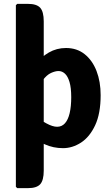

<svg xmlns="http://www.w3.org/2000/svg" viewBox="-20 -756 574 992"><path d="M206 125.5Q206 175.5 187.8 195.8Q169.5 216 125 216H69L62 209V-729L69 -736H125Q169.5 -736 187.8 -715.8Q206 -695.5 206 -645.5ZM500 -264.5Q500 -169 471.5 -108.5Q443 -48 398.5 -19.2Q354 9.5 305.5 9.5Q256 9.5 212.2 -10Q168.5 -29.5 135 -54L158.5 -160Q187.5 -136 219.8 -118.5Q252 -101 275 -101Q299.5 -101 315.8 -119.2Q332 -137.5 340 -171.8Q348 -206 348 -254Q348 -302.5 339.2 -332Q330.5 -361.5 315.8 -375.2Q301 -389 282.5 -389Q265.5 -389 243.5 -379Q221.5 -369 201 -341.5Q180.5 -314 167 -262L134 -348Q139.5 -388 165.5 -424.5Q191.5 -461 232 -484.5Q272.5 -508 321 -508Q377.5 -508 417.5 -476Q457.5 -444 478.8 -389Q500 -334 500 -264.5Z"/></svg>

Font: Signika Negative
Style: Bold
Weight: 700
Designer: Anna Giedry
Foundry: Anna Giedry
Version: Version 2.001